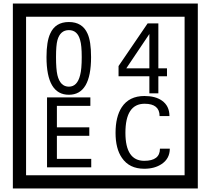

<svg xmlns="http://www.w3.org/2000/svg" viewBox="-20 -980 1195 1090"><path d="M1103 90H53V-960H1103ZM1028 15V-885H128V15ZM497 -656Q497 -442 371 -442Q244 -442 244 -656Q244 -744 265 -789Q294 -855 371 -855Q448 -855 477 -789Q497 -745 497 -656ZM444 -656Q444 -723 435 -752Q420 -809 371 -809Q322 -809 306 -752Q298 -723 298 -656Q298 -587 306 -553Q322 -488 371 -488Q419 -488 435 -554Q444 -587 444 -656ZM928 -547H879V-450H828V-547H653V-605L818 -847H879V-592H928ZM828 -592V-787L697 -592ZM498 -30H247V-427H493V-379H303V-257H487V-209H303V-78H498ZM944 -136Q944 -80 898 -49Q858 -22 799 -22Q714 -22 672 -84Q636 -136 636 -226Q636 -317 671 -371Q713 -435 800 -435Q862 -435 899 -409Q942 -379 942 -321H886Q886 -391 801 -391Q692 -391 692 -226Q692 -67 799 -67Q888 -67 888 -136Z"/></svg>

Font: Unicode BMP Fallback SIL
Style: Regular
Weight: 400
Foundry: NRSI, SIL International
Version: Version 5.1 Based on Unicode 5.1